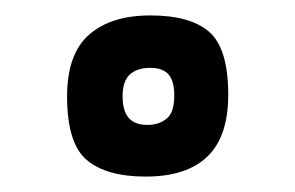

<svg xmlns="http://www.w3.org/2000/svg" viewBox="-20 -770 383 249"><path d="M169 -541Q118 -541 92.5 -562.5Q67 -584 67 -645Q67 -700 95.5 -725Q124 -750 175 -750Q227 -750 251.5 -728.5Q276 -707 276 -647Q276 -593 249 -567Q222 -541 169 -541ZM171 -608Q186 -608 196 -616Q206 -624 206 -646Q206 -665 198.5 -673.5Q191 -682 175 -682Q158 -682 148.5 -673.5Q139 -665 139 -645Q139 -626 147 -617Q155 -608 171 -608Z"/></svg>

Font: Yanone Kaffeesatz ExtraLight
Style: Bold
Weight: 700
Version: Version 2.003